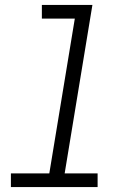

<svg xmlns="http://www.w3.org/2000/svg" viewBox="-20 -755 540 775"><path d="M374 0H24V-55H179L282 -680H149V-735H353L241 -55H374Z"/></svg>

Font: Iosevka Term Curly Lt Obl
Style: Regular
Weight: 300
Italic angle: -9°
Designer: Belleve Invis
Foundry: Belleve Invis
Version: Version 32.3.0